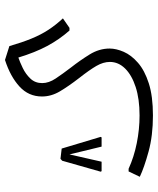

<svg xmlns="http://www.w3.org/2000/svg" viewBox="50 -498 648 789"><g transform="rotate(-90 374.5 -104.0)"><path d="M294 200Q211 200 145.5 182Q80 164 42 146L64 100H75Q123 122 180 133.5Q237 145 294 145Q362 145 411 129Q460 113 487 85.5Q514 58 514 23Q514 -4 497.5 -32.5Q481 -61 448 -103Q414 -147 393 -182.5Q372 -218 372 -256Q372 -311 413 -348.5Q454 -386 522 -408L579 -390Q594 -338 610 -299Q626 -260 646 -229.5Q666 -199 693 -170L654 -143H643Q606 -185 579.5 -234.5Q553 -284 532 -353Q514 -347 489 -335Q464 -323 445.5 -303.5Q427 -284 427 -255Q427 -228 446 -199.5Q465 -171 491 -137Q520 -100 544.5 -60.5Q569 -21 569 22Q569 49 555.5 80Q542 111 510.5 138.5Q479 166 426 183Q373 200 294 200ZM116 -180 158 -175 206 -15 204 -11H166L132 -151L136 -152L104 -11H65L63 -15L108 -173Z"/></g></svg>

Font: Fustat Light
Style: Regular
Weight: 300
Designer: Mohamed Gaber, Khaled Hosny, Laura Garcia Mut
Foundry: Kief Type Foundry, Alif Type Foundry, Hard Type Foundry
Version: Version 1.007